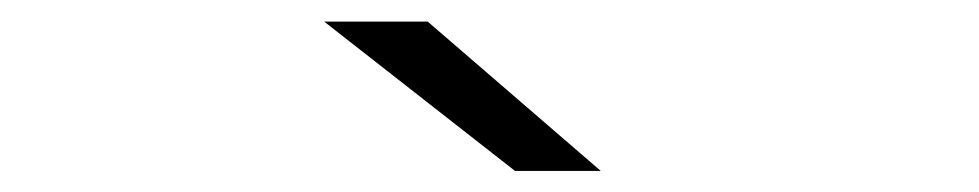

<svg xmlns="http://www.w3.org/2000/svg" viewBox="-20 -724 908 178"><path d="M457.5 -565.5 280.5 -704H376.5L537 -565.5Z"/></svg>

Font: Trispace SemiExpanded Light
Style: Regular
Weight: 300
Width: 6
Designer: Tyler Finck
Foundry: Etcetera Type Company
Version: Version 1.210; ttfautohint (v1.8.3)